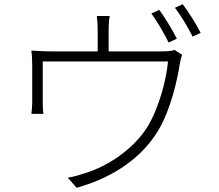

<svg xmlns="http://www.w3.org/2000/svg" viewBox="-20 -856 1040 912"><path d="M737 -809 699 -792C726 -755 762 -694 781 -654L820 -672C799 -715 762 -774 737 -809ZM848 -836 811 -819C840 -782 872 -727 895 -682L933 -700C914 -739 875 -800 848 -836ZM845 -596 809 -619C800 -615 784 -612 750 -612H496V-715C496 -731 497 -756 501 -780H440C443 -756 444 -731 444 -715V-612H218C185 -612 155 -614 129 -616C132 -595 133 -565 133 -545C133 -511 133 -399 133 -368C133 -352 131 -328 129 -315H186C184 -328 183 -351 183 -366C183 -396 183 -519 183 -564H778C771 -481 736 -344 680 -253C616 -150 494 -66 382 -33C356 -24 328 -16 302 -12L344 36C530 -16 660 -116 732 -237C791 -335 822 -477 833 -547C836 -566 841 -586 845 -596Z"/></svg>

Font: GenYoGothic2 TW L
Style: Regular
Weight: 300
Version: Version 2.100;PS 2.1;hotconv 16.6.51;makeotf.lib2.5.65220 DE